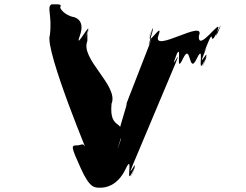

<svg xmlns="http://www.w3.org/2000/svg" viewBox="-20 -870 1139 890"><path d="M447 0C465 0 523 -5 562 -86C602 -171 558 5 594 -74C631 -156 564 9 596 -75C630 -162 559 -17 597 -109C632 -192 758 -492 793 -575C831 -667 762 -523 796 -610C828 -694 757 -527 794 -609C830 -688 788 -513 828 -598C867 -679 853 -517 892 -598C933 -683 890 -507 926 -585C964 -667 896 -502 928 -586C961 -675 889 -531 927 -624C962 -707 902 -572 937 -655C981 -765 942 -630 990 -728C1029 -809 960 -645 989 -730C1013 -798 896 -621 902 -704C937 -787 683 -619 714 -704C743 -785 648 -629 681 -717C713 -801 641 -634 678 -716C714 -794 647 -606 678 -680C713 -763 532 -306 567 -389C580 -415 495 -169 530 -206C565 -289 505 -121 533 -206C575 -333 484 -249 497 -389C532 -472 350 -597 385 -680V-716C420 -799 348 -634 383 -717C413 -794 321 -623 350 -704C381 -789 310 -790 328 -790C315 -790 273 -804 259 -834C265 -851 262 -850 219 -850C195 -837 223 -800 211 -706C185 -640 412 -96 387 -162C365 -219 365 -196 335 -196C309 -196 309 -190 354 -91C397 5 419 0 447 0Z"/></svg>

Font: Hussar Przerywany
Style: Regular
Weight: 400
Foundry: Cannot Into Space Fonts
Version: Version 0.982